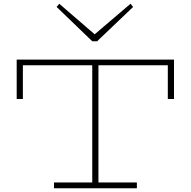

<svg xmlns="http://www.w3.org/2000/svg" viewBox="-20 -1004 1017 1024"><path d="M69 -476V-686H908V-476H875V-656H102V-476ZM268 0V-31H710V0ZM472 -18V-669H505V-18ZM676 -984 690 -967 498 -784H472L282 -967L296 -984L485 -821Z"/></svg>

Font: BioRhyme SemiExpanded ExtraLight
Style: Regular
Weight: 250
Width: 6
Designer: Aoife Mooney
Foundry: Aoife Mooney Type
Version: Version 1.600;gftools[0.9.33]